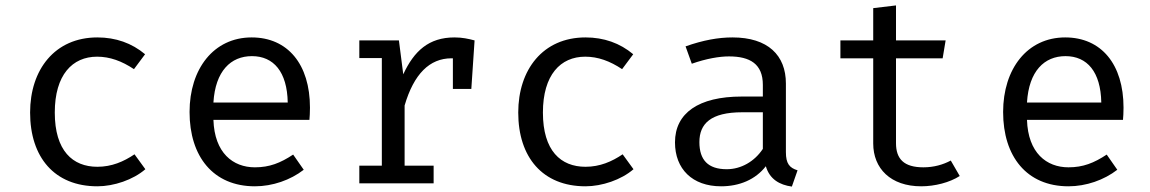

<svg xmlns="http://www.w3.org/2000/svg" viewBox="-20 -676 4240 708"><path d="M339 -61C248 -61 182 -120 182 -261C182 -400 247 -467 338 -467C385 -467 429 -451 474 -421L515 -476C466 -517 407 -538 339 -538C182 -538 91 -419 91 -261C91 -96 181 11 339 11C400 11 471 -13 516 -52L476 -107C436 -80 392 -61 339 -61Z M767 -234H1121C1122 -245 1123 -261 1123 -279C1123 -439 1041 -538 908 -538C768 -538 679 -422 679 -263C679 -99 766 11 920 11C985 11 1051 -12 1100 -50L1061 -106C1014 -75 974 -59 920 -59C839 -59 771 -112 767 -234ZM909 -469C989 -469 1039 -411 1041 -298H767C774 -414 831 -469 909 -469Z M1656 -538C1561 -538 1507 -488 1467 -402L1451 -527H1305V-462H1388V-65H1305V0H1579V-65H1472V-287C1506 -403 1564 -461 1645 -461H1650V-348H1718L1730 -527C1707 -533 1685 -538 1656 -538Z M2139 -61C2048 -61 1982 -120 1982 -261C1982 -400 2047 -467 2138 -467C2185 -467 2229 -451 2274 -421L2315 -476C2266 -517 2207 -538 2139 -538C1982 -538 1891 -419 1891 -261C1891 -96 1981 11 2139 11C2200 11 2271 -13 2316 -52L2276 -107C2236 -80 2192 -61 2139 -61Z M2878 -115V-368C2878 -472 2812 -538 2681 -538C2629 -538 2573 -528 2508 -505L2531 -441C2585 -460 2633 -468 2668 -468C2746 -468 2793 -440 2793 -363V-320H2715C2556 -320 2469 -259 2469 -151C2469 -53 2533 11 2639 11C2707 11 2766 -14 2804 -63C2818 -15 2855 6 2900 12L2921 -48C2891 -57 2878 -73 2878 -115ZM2660 -52C2591 -52 2559 -86 2559 -152C2559 -220 2601 -262 2717 -262H2793V-127C2762 -80 2712 -52 2660 -52Z M3519 -27 3486 -84C3458 -69 3424 -59 3385 -59C3313 -59 3284 -90 3284 -148V-461H3456L3467 -527H3284V-656L3200 -646V-527H3079V-461H3200V-147C3200 -55 3264 11 3377 11C3427 11 3482 -3 3519 -27Z M3767 -234H4121C4122 -245 4123 -261 4123 -279C4123 -439 4041 -538 3908 -538C3768 -538 3679 -422 3679 -263C3679 -99 3766 11 3920 11C3985 11 4051 -12 4100 -50L4061 -106C4014 -75 3974 -59 3920 -59C3839 -59 3771 -112 3767 -234ZM3909 -469C3989 -469 4039 -411 4041 -298H3767C3774 -414 3831 -469 3909 -469Z"/></svg>

Font: FiraMono Nerd Font
Style: Regular
Weight: 400
Designer: Carrois Corporate & Edenspiekermann AG
Foundry: Carrois Corporate GbR & Edenspiekermann AG
Version: Version 003.206;Nerd Fonts 3.3.0